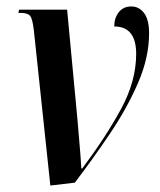

<svg xmlns="http://www.w3.org/2000/svg" viewBox="-20 -566 495 595"><path d="M85 -471Q81 -507 73.5 -516.5Q66 -526 44 -526H37L39 -536H188L220 -196Q223 -157 226.5 -119Q230 -81 232 -44H235Q309 -143 355.5 -229Q402 -315 402 -399Q402 -484 334 -484Q334 -510 348 -528Q362 -546 387 -546Q411 -546 426.5 -525.5Q442 -505 442 -463Q442 -388 408 -309.5Q374 -231 321.5 -153Q269 -75 212 0L136 9Z"/></svg>

Font: Noto Serif Display ExtraCondensed SemiBold
Style: Italic
Weight: 600
Width: 2
Italic angle: -12°
Designer: Monotype Design Team
Foundry: Monotype Imaging Inc.
Version: Version 2.009